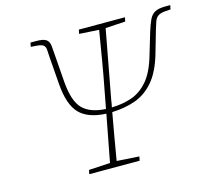

<svg xmlns="http://www.w3.org/2000/svg" viewBox="-98 -795 1010 913"><g transform="rotate(-15 406.5 -338.5)"><path d="M233 0 237 -20 342 -26 386 -257Q297 -261 255 -304.5Q213 -348 205 -451L195 -582Q193 -606 192.5 -621.5Q192 -637 183.5 -645Q175 -653 149 -655L121 -657L125 -677H153Q190 -677 203 -666.5Q216 -656 218 -635.5Q220 -615 222 -585L232 -452Q240 -357 277 -320Q314 -283 390 -279L406 -364Q420 -435 432 -507Q444 -579 456 -651L359 -657L363 -677H590L586 -657L488 -651L425 -313Q424 -305 422.5 -296Q421 -287 419 -279Q471 -280 516 -295Q561 -310 597 -351Q633 -392 656 -472L688 -579Q699 -614 709 -635.5Q719 -657 737 -667Q755 -677 789 -677H813L809 -657L783 -655Q758 -653 746.5 -644.5Q735 -636 729.5 -621Q724 -606 717 -582L685 -471Q661 -388 621.5 -342Q582 -296 530 -277.5Q478 -259 415 -257Q405 -199 394.5 -141.5Q384 -84 375 -27L485 -20L481 0Z"/></g></svg>

Font: Source Serif Pro ExtraLight
Style: Italic
Weight: 200
Italic angle: -12°
Designer: Frank Grießhammer
Foundry: Adobe Systems Incorporated
Version: Version 3.001;hotconv 1.0.111;makeotfexe 2.5.65597